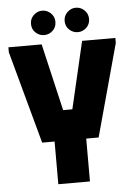

<svg xmlns="http://www.w3.org/2000/svg" viewBox="-58 -911 663 955"><g transform="rotate(-5 273.0 -433.5)"><path d="M6 -700H172L250 -365H296L374 -700H540V-675L414 -214H352V0H194V-213H132L6 -675ZM189 -745Q165 -745 146.5 -762Q128 -779 128 -806Q128 -832 146.5 -849.5Q165 -867 189 -867Q213 -867 231.5 -849.5Q250 -832 250 -806Q250 -779 231.5 -762Q213 -745 189 -745ZM357 -745Q333 -745 314.5 -762Q296 -779 296 -806Q296 -832 314.5 -849.5Q333 -867 357 -867Q381 -867 399.5 -849.5Q418 -832 418 -806Q418 -779 399.5 -762Q381 -745 357 -745Z"/></g></svg>

Font: Phudu
Style: Bold
Weight: 700
Version: Version 1.005;gftools[0.9.23]